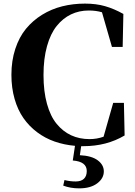

<svg xmlns="http://www.w3.org/2000/svg" viewBox="-20 -787 748 1060"><path d="M428.2 20 420.9 69.8Q486.8 73.2 520 98.4Q553.2 123.5 553.2 159.2Q553.2 197.8 516.6 225.3Q480 252.9 417 252.9Q369.1 252.9 329.1 237.8L335.9 207Q366.7 214.8 397.9 214.8Q427.7 214.8 443.4 200Q459 185.1 459 157.2Q459 105 381.8 99.1L394 18.1Q334 12.7 281.5 -5.6Q229 -23.9 185.1 -56.9Q141.1 -89.8 109.6 -134.8Q78.1 -179.7 60.5 -241Q43 -302.2 43 -374Q43 -452.1 64.5 -517.3Q85.9 -582.5 123.5 -628.2Q161.1 -673.8 212.6 -705.6Q264.2 -737.3 323.7 -752.2Q383.3 -767.1 449.2 -767.1Q510.7 -767.1 560.1 -752.9Q609.4 -738.8 661.1 -710L657.2 -527.8H598.1L543 -719.2Q510.3 -729 470.2 -729Q416.5 -729 371.8 -707.5Q327.1 -686 293 -643.6Q258.8 -601.1 239.5 -532Q220.2 -462.9 220.2 -373Q220.2 -282.7 239.3 -213.9Q258.3 -145 293 -103Q327.6 -61 373 -40Q418.5 -19 474.1 -19Q514.6 -19 551.8 -32.2L605 -219.2H664.1L668 -39.1Q568.4 20 440.9 20Z"/></svg>

Font: Noto Serif JP Black
Style: Regular
Weight: 900
Designer: Ryoko NISHIZUKA  (kana & ideographs); Frank Grießhammer (Latin, Greek & Cyrillic); Wenlong ZHANG  (bopomofo); Sandoll Co
Foundry: Adobe Systems Incorporated
Version: Version 1.001;PS 1.001;hotconv 16.6.54;makeotf.lib2.5.65590